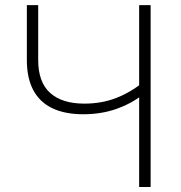

<svg xmlns="http://www.w3.org/2000/svg" viewBox="-20 -748 725 768"><path d="M313 -291Q240.2 -291 189.7 -314.9Q139.2 -338.9 113.3 -387.2Q87.4 -435.5 87.4 -507.8V-727.5H132.8V-507.8Q132.8 -419.4 180.4 -376.5Q228 -333.5 317.4 -333.5Q386.7 -333.5 445.1 -356.2Q503.4 -378.9 553.2 -419.9V-370.6Q504.9 -333 444.6 -312Q384.3 -291 313 -291ZM536.6 0V-727.5H582.5V0Z"/></svg>

Font: Inter 16pt ExtraLight
Style: Regular
Weight: 250
Version: Version 4.001;git-66647c0bb